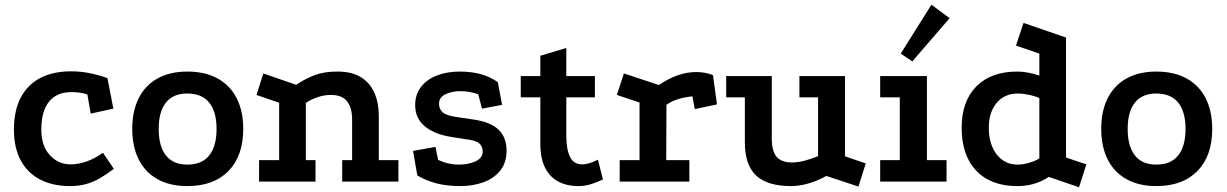

<svg xmlns="http://www.w3.org/2000/svg" viewBox="-20 -769 5195 813"><path d="M350 -369Q332 -375 315.5 -377Q299 -379 282 -379Q221 -379 188 -339Q155 -299 155 -220Q155 -151 191 -112Q227 -73 279 -73Q312 -73 347 -85.5Q382 -98 416 -122L462 -54Q433 -32 405 -15.5Q377 1 346 10Q315 19 276 19Q204 19 150.5 -8.5Q97 -36 68 -89.5Q39 -143 39 -220Q39 -301 68 -356Q97 -411 151 -439Q205 -467 281 -467Q320 -467 358.5 -459.5Q397 -452 435 -438L460 -309L364 -288Z M773 -466Q848 -466 901 -437Q954 -408 982 -353.5Q1010 -299 1010 -223Q1010 -109 947.5 -45Q885 19 773 19Q700 19 647.5 -10Q595 -39 567.5 -93.5Q540 -148 540 -223Q540 -299 567.5 -353.5Q595 -408 647.5 -437Q700 -466 773 -466ZM773 -373Q713 -373 682.5 -334.5Q652 -296 652 -223Q652 -150 682.5 -111Q713 -72 773 -72Q835 -72 866 -111Q897 -150 897 -223Q897 -296 866 -334.5Q835 -373 773 -373Z M1077 0V-91H1162V-334L1066 -367L1095 -458L1234 -410Q1273 -436 1313 -451Q1353 -466 1408 -466Q1470 -466 1508.5 -442Q1547 -418 1565.5 -375.5Q1584 -333 1584 -279V-91H1667V0H1429V-91H1471V-264Q1471 -312 1450 -339.5Q1429 -367 1381 -367Q1352 -367 1323.5 -357Q1295 -347 1275 -333V-91H1316V0Z M2005 -370Q1987 -376 1968.5 -379.5Q1950 -383 1929 -383Q1894 -383 1866.5 -370Q1839 -357 1839 -330Q1839 -307 1855 -293Q1871 -279 1917 -273L1977 -264Q2055 -254 2090 -221Q2125 -188 2125 -131Q2125 -80 2098 -46.5Q2071 -13 2026.5 3Q1982 19 1929 19Q1873 19 1828.5 7.5Q1784 -4 1747 -26L1729 -130L1824 -147L1835 -92Q1856 -82 1878 -77Q1900 -72 1923 -72Q1964 -72 1994 -86Q2024 -100 2024 -128Q2024 -149 2009 -162Q1994 -175 1949 -180L1892 -189Q1820 -200 1779 -234Q1738 -268 1738 -324Q1738 -368 1762 -400Q1786 -432 1829 -449Q1872 -466 1927 -466Q1974 -466 2014 -455.5Q2054 -445 2088 -421L2106 -325L2021 -309Z M2430 19Q2381 19 2344.5 0Q2308 -19 2288 -59Q2268 -99 2268 -162V-357H2185V-447H2268V-533L2378 -566V-447H2499V-357H2378V-194Q2378 -137 2393.5 -105Q2409 -73 2445 -73Q2473 -73 2512 -93L2533 -9Q2510 2 2483.5 10.5Q2457 19 2430 19Z M2770 -409Q2811 -437 2850.5 -450.5Q2890 -464 2928 -464Q2966 -464 2999 -451L3016 -327L2922 -307L2912 -361Q2879 -358 2850.5 -349Q2822 -340 2802 -325L2801 -91H2899V0H2604V-91H2688V-335L2592 -367L2622 -458Z M3479 -24Q3446 -5 3406 7Q3366 19 3331 19Q3229 19 3181.5 -26Q3134 -71 3134 -166V-357H3055V-447H3248V-183Q3248 -129 3268.5 -105Q3289 -81 3335 -81Q3358 -81 3388.5 -89Q3419 -97 3444 -108V-357H3365V-447H3558V-107L3646 -77L3615 21Z M3707 -447H3905V-91H3988V0H3707V-91H3790V-357H3707ZM3924 -749 4001 -692 3843 -509 3794 -542Z M4549 24 4421 -20Q4363 19 4288 19Q4176 19 4114 -46Q4052 -111 4052 -228Q4052 -340 4114 -403Q4176 -466 4288 -466Q4309 -466 4333.5 -461.5Q4358 -457 4381 -449V-542L4282 -576L4314 -672L4494 -610V-102L4580 -73ZM4289 -72Q4310 -72 4335.5 -79Q4361 -86 4381 -98V-354Q4363 -362 4337.5 -367.5Q4312 -373 4289 -373Q4234 -373 4200.5 -333.5Q4167 -294 4167 -228Q4167 -158 4200.5 -115Q4234 -72 4289 -72Z M4876 -466Q4951 -466 5004 -437Q5057 -408 5085 -353.5Q5113 -299 5113 -223Q5113 -109 5050.5 -45Q4988 19 4876 19Q4803 19 4750.5 -10Q4698 -39 4670.5 -93.5Q4643 -148 4643 -223Q4643 -299 4670.5 -353.5Q4698 -408 4750.5 -437Q4803 -466 4876 -466ZM4876 -373Q4816 -373 4785.5 -334.5Q4755 -296 4755 -223Q4755 -150 4785.5 -111Q4816 -72 4876 -72Q4938 -72 4969 -111Q5000 -150 5000 -223Q5000 -296 4969 -334.5Q4938 -373 4876 -373Z"/></svg>

Font: Podkova
Style: Bold
Weight: 700
Designer: Ilya Yudin
Foundry: Cyreal (www.cyreal.org)
Version: Version 2.102; ttfautohint (v1.8.1.43-b0c9)